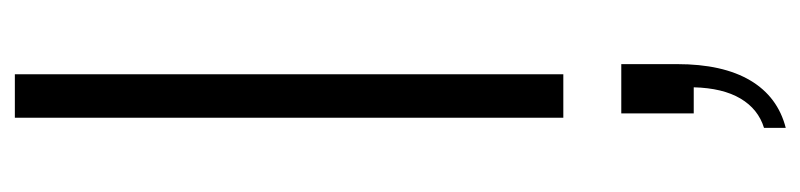

<svg xmlns="http://www.w3.org/2000/svg" viewBox="-440 -358 1104 265"><g transform="rotate(-90 112.5 -225.0)"><path d="M83 -757H143V0H83ZM125 180H89V80H157V157Q157 220 134.5 258Q112 296 69 307V277Q95 269 109.5 244.5Q124 220 125 180Z"/></g></svg>

Font: Eudoxus Sans Light
Style: Regular
Weight: 300
Designer: Stijn de Vries
Foundry: tokotype
Version: Version 2.005